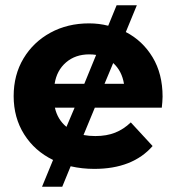

<svg xmlns="http://www.w3.org/2000/svg" viewBox="-20 -635 671 731"><path d="M339 8Q292 8 249 -2L217 76H140L182 -26Q112 -60 72 -123.5Q32 -187 32 -269Q32 -350 69.5 -412.5Q107 -475 172 -510.5Q237 -546 319 -546Q357 -546 392 -537L424 -615H501L459 -513Q523 -480 561 -417Q599 -354 599 -267Q599 -258 598 -246.5Q597 -235 596 -225H341L298 -121Q319 -117 343 -117Q386 -117 418.5 -130Q451 -143 478 -169L561 -79Q485 8 339 8ZM301 -316 346 -426Q333 -428 320 -428Q267 -428 231.5 -397.5Q196 -367 188 -316ZM411 -395 378 -316H452Q444 -365 411 -395ZM233 -152 264 -225H189Q199 -180 233 -152Z"/></svg>

Font: Montserrat
Style: Bold
Weight: 700
Designer: Julieta Ulanovsky
Foundry: Julieta Ulanovsky
Version: Version 9.000; ttfautohint (v1.8.4.7-5d5b)